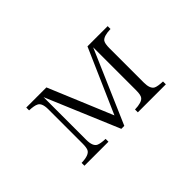

<svg xmlns="http://www.w3.org/2000/svg" viewBox="-48 -837 1096 1096"><g transform="rotate(-45 500.0 -289.0)"><path d="M171.9 -523.9H334.5L496.1 -136.2L666 -523.9H829.1V-501Q772.9 -499.5 756.8 -479Q747.1 -464.8 747.1 -428.2V-149.9Q747.1 -99.6 772 -86.4Q788.6 -78.6 829.1 -77.1V-54.2H603V-77.1Q659.2 -78.6 674.8 -99.1Q685.1 -111.8 685.1 -149.9V-497.1L493.7 -54.2H469.7L283.7 -496.1V-151.4Q283.7 -98.6 309.6 -86.4Q326.2 -78.6 365.7 -77.1V-54.2H171.9V-77.1Q234.4 -78.6 247.1 -105Q253.9 -119.1 253.9 -151.4V-428.2Q253.9 -479 229 -490.7Q211.9 -499.5 171.9 -501Z"/></g></svg>

Font: I.Ming
Style: Regular
Weight: 400
Designer: Ichiten Fonts Project
Version: Version 6.11; Dec 27, 2019